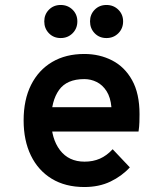

<svg xmlns="http://www.w3.org/2000/svg" viewBox="-20 -740 656 772"><path d="M319 12Q243 12 188.2 -21.2Q133.5 -54.5 104.2 -114.8Q75 -175 75 -256Q75 -339 105 -398.8Q135 -458.5 189.8 -490.8Q244.5 -523 319 -523Q380.5 -523 431 -497Q481.5 -471 511.2 -417.5Q541 -364 541 -281Q541 -267.5 540.5 -249Q540 -230.5 537 -211H163V-309H428Q424.5 -348.5 408.5 -373.5Q392.5 -398.5 369 -410.2Q345.5 -422 319 -422Q248.5 -422 217.2 -378Q186 -334 186 -258Q186 -182.5 221.2 -136.2Q256.5 -90 320 -90Q354 -90 381.5 -102Q409 -114 433 -140L502 -67Q470 -32 424.2 -10Q378.5 12 319 12ZM224 -587Q195.5 -587 176.8 -606.2Q158 -625.5 158 -654Q158 -682 176.8 -701Q195.5 -720 224 -720Q252.5 -720 271.8 -701Q291 -682 291 -654Q291 -625.5 271.8 -606.2Q252.5 -587 224 -587ZM408 -587Q379.5 -587 360.8 -606.2Q342 -625.5 342 -654Q342 -682 360.8 -701Q379.5 -720 408 -720Q436.5 -720 455.8 -701Q475 -682 475 -654Q475 -625.5 455.8 -606.2Q436.5 -587 408 -587Z"/></svg>

Font: Overpass Mono
Style: Bold
Weight: 700
Monospace: yes
Designer: Delve Withrington, Dave Bailey
Foundry: Delve Fonts LLC
Version: Version 4.000